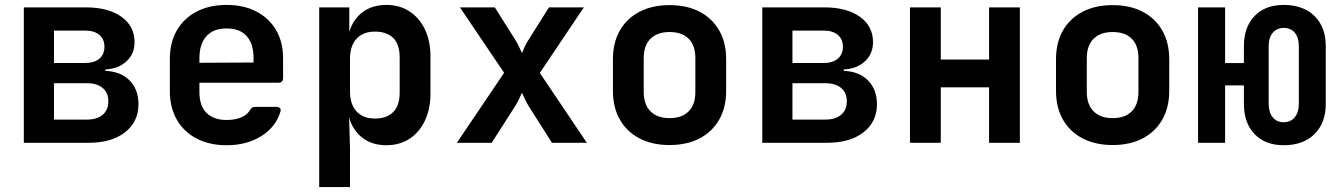

<svg xmlns="http://www.w3.org/2000/svg" viewBox="-20 -580 5440 780"><path d="M76.8 0V-550H328.9Q420.1 -550 473.4 -511.8Q526.6 -473.7 526.6 -409.1Q526.6 -361.3 494 -331Q461.3 -300.7 407.8 -297.8V-292.1Q470.7 -289.8 506.6 -253Q542.6 -216.2 542.6 -156.8Q542.6 -85.2 488 -42.6Q433.5 0 340.7 0ZM199.3 -94.2H333.1Q374.2 -94.2 397.2 -113.9Q420.2 -133.5 420.2 -168.3Q420.2 -203.2 397.2 -222.5Q374.2 -241.9 333.1 -241.9H199.3ZM199.3 -324.1H326Q362.7 -324.1 383.5 -341.5Q404.3 -358.8 404.3 -390.1Q404.3 -421.1 383.5 -438.4Q362.7 -455.8 326 -455.8H199.3Z M900.6 10Q830.9 10 778.9 -17.1Q726.9 -44.2 698.4 -93.7Q670 -143.2 670 -210V-340Q670 -407.2 698.4 -456.5Q726.9 -505.8 778.9 -532.9Q830.9 -560 900.6 -560Q970.3 -560 1021.7 -533.1Q1073.1 -506.2 1101.6 -457.8Q1130 -409.3 1130 -344.1V-263.8Q1130 -243.8 1110 -243.8H790.1V-205.9Q790.1 -150.1 819 -121.3Q847.9 -92.6 900.6 -92.6Q934.1 -92.6 958.7 -102.6Q983.4 -112.6 994.2 -131Q998.8 -138.4 1003.8 -142.1Q1008.8 -145.9 1016.8 -145.9H1101.1Q1112.1 -145.9 1117.1 -140.9Q1122.1 -135.9 1119.5 -127.3Q1101 -64.5 1041.9 -27.3Q982.8 10 900.6 10ZM1009.9 -315.3V-345.3Q1009.9 -402.1 982.2 -433.2Q954.6 -464.4 900.6 -464.4Q846.6 -464.4 818.4 -432.7Q790.1 -401 790.1 -344.1V-324.9L1018.6 -326.1Z M1276.8 180V-550H1399V-439.1H1426.9L1390.8 -386.6Q1390.8 -466.5 1433.8 -513.3Q1476.9 -560 1549.6 -560Q1603.4 -560 1643.6 -533.7Q1683.8 -507.5 1706.3 -460.3Q1728.8 -413.1 1728.8 -349.6V-200.9Q1728.8 -137.9 1706.5 -90.4Q1684.2 -42.9 1644 -16.5Q1603.8 10 1549.6 10Q1477.3 10 1434 -36.9Q1390.8 -83.9 1390.8 -163.4L1426.9 -110.3H1398.1L1401.9 25.9V180ZM1503.2 -98.4Q1550.8 -98.4 1577.3 -124.6Q1603.7 -150.8 1603.7 -203.8V-346.2Q1603.7 -400.2 1577.3 -425.9Q1550.8 -451.6 1503.2 -451.6Q1455.2 -451.6 1428.5 -422.7Q1401.9 -393.9 1401.9 -341.2V-208.8Q1401.9 -156.1 1428.5 -127.3Q1455.2 -98.4 1503.2 -98.4Z M1836 0 2028 -284.2 1848.5 -550H1990.2L2075.2 -415.1Q2082.8 -402.9 2089.6 -388.2Q2096.4 -373.4 2100.4 -364.3Q2104 -373.4 2110.8 -388.2Q2117.6 -402.9 2125.2 -415.1L2210.2 -550H2351.9L2173 -283.8L2364 0H2222.4L2126.6 -150.7Q2119 -163.5 2111.9 -178.6Q2104.8 -193.7 2100.4 -203.3Q2096.4 -193.7 2089.2 -178.6Q2082 -163.5 2074 -150.7L1977.6 0Z M2700 9.2Q2629.9 9.2 2578.2 -17.7Q2526.5 -44.6 2498.2 -94.1Q2470 -143.6 2470 -210.8V-339.2Q2470 -406.8 2498.2 -456.1Q2526.5 -505.4 2578.2 -532.3Q2629.9 -559.2 2700 -559.2Q2771.1 -559.2 2822.3 -532.3Q2873.5 -505.4 2901.8 -456.1Q2930 -406.8 2930 -339.2V-210.8Q2930 -143.6 2901.8 -94.1Q2873.5 -44.6 2822.1 -17.7Q2770.7 9.2 2700 9.2ZM2700 -100.1Q2750.2 -100.1 2777.6 -127.5Q2804.9 -155 2804.9 -206.7V-343.3Q2804.9 -395.6 2777.6 -422.8Q2750.2 -449.9 2700 -449.9Q2650.8 -449.9 2622.9 -422.8Q2595.1 -395.6 2595.1 -343.3V-206.7Q2595.1 -155 2622.9 -127.5Q2650.8 -100.1 2700 -100.1Z M3076.8 0V-550H3328.9Q3420.1 -550 3473.4 -511.8Q3526.6 -473.7 3526.6 -409.1Q3526.6 -361.3 3494 -331Q3461.3 -300.7 3407.8 -297.8V-292.1Q3470.7 -289.8 3506.6 -253Q3542.6 -216.2 3542.6 -156.8Q3542.6 -85.2 3488 -42.6Q3433.5 0 3340.7 0ZM3199.3 -94.2H3333.1Q3374.2 -94.2 3397.2 -113.9Q3420.2 -133.5 3420.2 -168.3Q3420.2 -203.2 3397.2 -222.5Q3374.2 -241.9 3333.1 -241.9H3199.3ZM3199.3 -324.1H3326Q3362.7 -324.1 3383.5 -341.5Q3404.3 -358.8 3404.3 -390.1Q3404.3 -421.1 3383.5 -438.4Q3362.7 -455.8 3326 -455.8H3199.3Z M3676.8 0V-550H3801.9V-338.2H3998.1V-550H4123.2V0H3998.1V-225.2H3801.9V0Z M4500 9.2Q4429.9 9.2 4378.2 -17.7Q4326.5 -44.6 4298.2 -94.1Q4270 -143.6 4270 -210.8V-339.2Q4270 -406.8 4298.2 -456.1Q4326.5 -505.4 4378.2 -532.3Q4429.9 -559.2 4500 -559.2Q4571.1 -559.2 4622.3 -532.3Q4673.5 -505.4 4701.8 -456.1Q4730 -406.8 4730 -339.2V-210.8Q4730 -143.6 4701.8 -94.1Q4673.5 -44.6 4622.1 -17.7Q4570.7 9.2 4500 9.2ZM4500 -100.1Q4550.2 -100.1 4577.6 -127.5Q4604.9 -155 4604.9 -206.7V-343.3Q4604.9 -395.6 4577.6 -422.8Q4550.2 -449.9 4500 -449.9Q4450.8 -449.9 4422.9 -422.8Q4395.1 -395.6 4395.1 -343.3V-206.7Q4395.1 -155 4422.9 -127.5Q4450.8 -100.1 4500 -100.1Z M5195 10Q5119.9 10 5076.6 -35.4Q5033.4 -80.8 5033.4 -157.7V-233.1H4957V0H4847.1V-550H4957V-323.8H5033.4V-392.9Q5033.4 -469.8 5076.6 -514.9Q5119.9 -560 5195 -560Q5274.5 -560 5320.2 -514.9Q5365.9 -469.8 5365.9 -392.9V-157.7Q5365.9 -80.8 5320.2 -35.4Q5274.5 10 5195 10ZM5194.8 -83.4Q5223.5 -83.4 5240 -103.7Q5256.5 -123.9 5256.5 -157.7V-392.9Q5256.5 -427.2 5240.3 -446.9Q5224.1 -466.6 5195.4 -466.6Q5167.2 -466.6 5150.6 -446.9Q5134 -427.2 5134 -392.9V-157.7Q5134 -123.9 5150.3 -103.7Q5166.6 -83.4 5194.8 -83.4Z"/></svg>

Font: Pitagon Sans Mono
Style: Regular
Weight: 400
Monospace: yes
Designer: Travis Tran
Foundry: Pitagon
Version: Version 1.001;gftools[0.9.26]